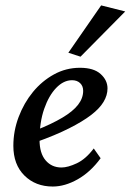

<svg xmlns="http://www.w3.org/2000/svg" viewBox="-20 -681 482 709"><path d="M174.8 7.8Q111.3 7.8 70.3 -32.7Q29.3 -73.2 29.3 -142.6Q29.3 -197.3 48.8 -249Q68.4 -300.8 101.6 -341.3Q134.8 -381.8 179.2 -406.2Q223.6 -430.7 275.4 -430.7Q326.2 -430.7 351.6 -407.7Q377 -384.8 377 -354.5Q377 -329.1 362.3 -304.7Q347.7 -280.3 316.4 -256.3Q285.2 -232.4 234.9 -207Q184.6 -181.6 113.3 -156.2V-200.2Q171.9 -223.6 210.4 -246.6Q249 -269.5 268.1 -293.9Q287.1 -318.4 287.1 -345.7Q287.1 -363.3 275.9 -374Q264.6 -384.8 246.1 -384.8Q214.8 -384.8 187.5 -356.4Q160.2 -328.1 143.1 -278.8Q126 -229.5 126 -165Q126 -115.2 148.4 -88.9Q170.9 -62.5 207 -62.5Q230.5 -62.5 263.7 -78.1Q296.9 -93.8 326.2 -132.8L351.6 -96.7Q314.5 -45.9 267.1 -19Q219.7 7.8 174.8 7.8ZM277.3 -471.7 232.4 -486.3 353.5 -661.1 442.4 -638.7Z"/></svg>

Font: Crimson Pro ExtraLight Medium
Style: Italic
Weight: 500
Italic angle: -12°
Version: Version 1.002